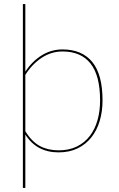

<svg xmlns="http://www.w3.org/2000/svg" viewBox="-20 -740 584 940"><path d="M104 -97.5Q136 -46 175.5 -25Q215 -4 267 -4Q318.5 -4 356.5 -22.8Q394.5 -41.5 419.8 -74.5Q445 -107.5 457.5 -152Q470 -196.5 470 -248Q470 -370 423.2 -429Q376.5 -488 286 -488Q231.5 -488 184.8 -457.5Q138 -427 104 -373.5ZM104 -389.5Q137 -439.5 183.8 -468.8Q230.5 -498 286 -498Q381 -498 431.5 -436.8Q482 -375.5 482 -248Q482 -194.5 468.2 -148.2Q454.5 -102 427.5 -67.8Q400.5 -33.5 360.2 -13.8Q320 6 267 6Q159 6 104 -81.5V180H92V-720H104Z"/></svg>

Font: Lato 2
Style: Regular
Weight: 100
Designer: Lukasz Dziedzic with Adam Twardoch and Botio Nikoltchev
Foundry: tyPoland Lukasz Dziedzic
Version: Version 2.015; 2015-08-06; http://www.latofonts.com/